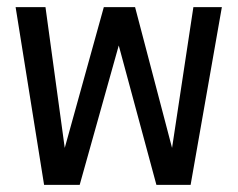

<svg xmlns="http://www.w3.org/2000/svg" viewBox="-20 -520 668 540"><path d="M104 0 23.9 -500H107.9L162.1 -104L272 -500H359.9L463.9 -104L523.9 -500H604L516.1 0H419.9L314 -392.1L204.1 0Z"/></svg>

Font: Apfel Grotezk
Style: Regular
Weight: 400
Designer: Luigi Gorlero
Foundry: © 2023, Luigi Gorlero & Collletttivo
Version: Version 2.000;Glyphs 3.2 (3217)